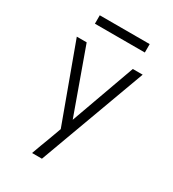

<svg xmlns="http://www.w3.org/2000/svg" viewBox="-216 -815 1031 1146"><g transform="rotate(30 300.0 -242.0)"><path d="M189 215Q200 184 211.5 153Q223 122 235 91L266 6L73 -520H141L300 -78L459 -520H527L257 215ZM128 -641V-699H472V-641Z"/></g></svg>

Font: Iosevka Aile Custom Light
Style: Regular
Weight: 300
Designer: Belleve Invis
Foundry: Belleve Invis
Version: Version 17.0.2; ttfautohint (v1.8.3)